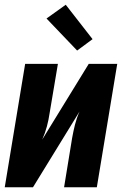

<svg xmlns="http://www.w3.org/2000/svg" viewBox="-20 -789 540 809"><path d="M0 0 86 -520H224L189 -312Q185 -284 177.5 -256Q170 -228 158 -201L354 -520H474L388 0H250L284 -208Q289 -236 296 -264Q303 -292 315 -319L119 0ZM305 -576 176 -711 257 -769 370 -624Z"/></svg>

Font: Iosevka SS04 Heavy Oblique
Style: Regular
Weight: 900
Italic angle: -9°
Monospace: yes
Designer: Belleve Invis
Foundry: Belleve Invis
Version: Version 19.0.0; ttfautohint (v1.8.4)